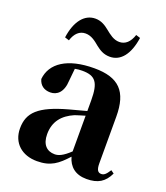

<svg xmlns="http://www.w3.org/2000/svg" viewBox="-150 -921 901 1041"><g transform="rotate(20 300.0 -400.5)"><path d="M100 -666 125 -658C138 -700 163 -724 198 -724C231 -724 256 -704 281 -683C303 -666 326 -650 363 -650C426 -650 469 -705 483 -802L458 -810C444 -767 419 -743 384 -743C351 -743 326 -764 301 -784C280 -801 255 -818 221 -818C157 -818 113 -761 100 -666ZM471 16C536 16 574 -7 600 -62L582 -75C563 -45 552 -37 537 -37C518 -37 508 -50 508 -88V-357C508 -502 449 -563 307 -563C152 -563 65 -503 56 -410C65 -376 90 -358 126 -358C164 -358 198 -384 201 -453L208 -524C223 -527 236 -528 250 -528C326 -528 350 -497 350 -393V-332L253 -306C90 -261 39 -210 39 -119C39 -35 99 17 185 17C265 17 303 -14 354 -70C369 -17 406 16 471 16ZM350 -99C309 -60 284 -51 263 -51C218 -51 188 -80 188 -140C188 -213 227 -259 292 -287C306 -292 327 -298 350 -305Z"/></g></svg>

Font: Noto Serif CJK HK Black
Style: Regular
Weight: 900
Designer: Ryoko NISHIZUKA 西塚涼子 (kana & ideographs); Frank Grießhammer (Latin, Greek & Cyrillic); Wenlong ZHANG 张文龙 (bopomofo); San
Foundry: Adobe
Version: Version 2.001;hotconv 1.1.0;makeotfexe 2.6.0